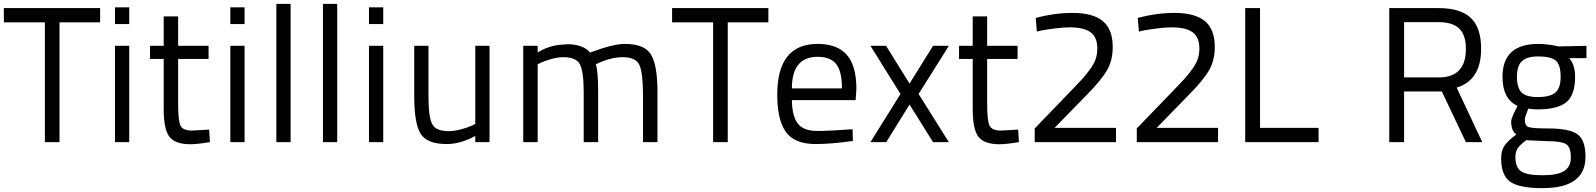

<svg xmlns="http://www.w3.org/2000/svg" viewBox="-24 -738 8286 997"><path d="M-4 -622V-696H496V-622H285V0H209V-622Z M573 0V-500H647V0ZM573 -613V-700H647V-613Z M1059 -432H901V-199Q901 -113 913 -86.5Q925 -60 973 -60L1062 -65L1066 0Q1000 11 965 11Q886 11 856 -27.5Q826 -66 826 -172V-432H755V-500H826V-653H901V-500H1059Z M1172 0V-500H1246V0ZM1172 -613V-700H1246V-613Z M1411 0V-718H1485V0Z M1653 0V-718H1727V0Z M1892 0V-500H1966V0ZM1892 -613V-700H1966V-613Z M2444 -500H2518V0H2444V-32Q2366 10 2296 10Q2194 10 2160.5 -43Q2127 -96 2127 -239V-500H2201V-240Q2201 -131 2220 -94Q2239 -57 2307 -57Q2336 -57 2370.5 -66.5Q2405 -76 2425 -85L2444 -94Z M2768 0H2693V-500H2768V-466Q2828 -502 2893 -506Q2928 -510 2948 -507Q3010 -501 3040 -465Q3159 -510 3221 -510Q3321 -510 3355.5 -456Q3390 -402 3390 -260V0H3315V-237Q3315 -359 3296.5 -400Q3278 -441 3210 -441Q3144 -441 3070 -404Q3082 -369 3082 -260V0H3007V-258Q3007 -366 2987.5 -403.5Q2968 -441 2902 -441Q2872 -441 2838.5 -431.5Q2805 -422 2786 -413L2768 -404Z M3466 -622V-696H3966V-622H3755V0H3679V-622Z M4220 -58Q4253 -58 4299 -60.5Q4345 -63 4374 -65L4403 -67L4405 -6Q4292 10 4211 10Q4102 10 4057 -52.5Q4012 -115 4012 -247Q4012 -510 4222 -510Q4323 -510 4373 -453.5Q4423 -397 4423 -276L4419 -218H4088Q4089 -136 4118.5 -97Q4148 -58 4220 -58ZM4088 -279H4348Q4348 -368 4318 -405.5Q4288 -443 4222 -443Q4088 -443 4088 -279Z M4496 -500H4577L4699 -304L4821 -500H4903L4746 -250L4903 0H4821L4699 -195L4578 0H4496L4652 -250Z M5260 -432H5102V-199Q5102 -113 5114 -86.5Q5126 -60 5174 -60L5263 -65L5267 0Q5201 11 5166 11Q5087 11 5057 -27.5Q5027 -66 5027 -172V-432H4956V-500H5027V-653H5102V-500H5260Z M5771 0H5349V-71L5540 -269Q5578 -308 5596 -328Q5614 -348 5635.5 -377Q5657 -406 5665.5 -431.5Q5674 -457 5674 -486Q5674 -545 5639 -570.5Q5604 -596 5530 -596Q5498 -596 5455.5 -590.5Q5413 -585 5386 -580L5360 -574L5354 -645Q5452 -671 5545 -671Q5651 -671 5702.5 -628.5Q5754 -586 5754 -494Q5754 -424 5724 -372.5Q5694 -321 5620 -246L5452 -74H5771Z M6301 0H5879V-71L6070 -269Q6108 -308 6126 -328Q6144 -348 6165.5 -377Q6187 -406 6195.5 -431.5Q6204 -457 6204 -486Q6204 -545 6169 -570.5Q6134 -596 6060 -596Q6028 -596 5985.5 -590.5Q5943 -585 5916 -580L5890 -574L5884 -645Q5982 -671 6075 -671Q6181 -671 6232.5 -628.5Q6284 -586 6284 -494Q6284 -424 6254 -372.5Q6224 -321 6150 -246L5982 -74H6301Z M6823 0H6442V-696H6519V-74H6823Z M7588 0 7463 -263H7267V0H7190V-696H7446Q7559 -696 7613 -645.5Q7667 -595 7667 -484Q7667 -322 7540 -283L7673 0ZM7588 -484Q7588 -556 7553.5 -589.5Q7519 -623 7446 -623H7267V-336H7447Q7588 -336 7588 -484Z M7986 239Q7866 239 7818.5 206Q7771 173 7771 84Q7771 43 7789 17.5Q7807 -8 7850 -40Q7823 -58 7823 -109Q7823 -117 7831.5 -137Q7840 -157 7848 -172L7856 -188Q7778 -224 7778 -339Q7778 -510 7964 -510Q7986 -510 8012 -507Q8038 -504 8053 -500L8068 -497L8214 -500V-436H8124Q8155 -403 8155 -339Q8155 -244 8109 -207Q8063 -170 7961 -170Q7934 -170 7912 -174Q7894 -130 7894 -117Q7894 -86 7913 -78.5Q7932 -71 8015 -71Q8125 -71 8167 -41Q8209 -11 8209 76Q8209 239 7986 239ZM8010 -5 7901 -10Q7869 14 7857 32Q7845 50 7845 78Q7845 131 7874.5 151.5Q7904 172 7987 172Q8063 172 8098 150Q8133 128 8133 79Q8133 25 8107.5 10Q8082 -5 8010 -5ZM7961 -234Q8025 -234 8052.5 -257.5Q8080 -281 8080 -339Q8080 -402 8054.5 -423.5Q8029 -445 7963 -445Q7906 -445 7879.5 -421Q7853 -397 7853 -339Q7853 -283 7876.5 -258.5Q7900 -234 7961 -234Z"/></svg>

Font: TitilliumText22L Rg
Style: Regular
Weight: 400
Designer: Campivisivi
Foundry: Campivisivi
Version: 1.000